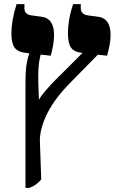

<svg xmlns="http://www.w3.org/2000/svg" viewBox="-20 -667 556 927"><path d="M103 240V-262Q103 -295 104.5 -320.5Q106 -346 110 -367Q114 -388 121 -408V-423H182Q176 -404 171.5 -382.5Q167 -361 165.5 -333Q164 -305 165 -264L168 -185Q178 -204 199.5 -229Q221 -254 247.5 -281Q274 -308 301 -334Q328 -360 348 -381L418 -451L478 -429L308 -256Q271 -217 244.5 -179.5Q218 -142 201.5 -105.5Q185 -69 178 -36.5Q171 -4 173 25L179 200Q164 216 151.5 225Q139 234 122 240ZM225 -398 101 -412Q64 -417 49.5 -438.5Q35 -460 35 -506Q35 -535 41 -570.5Q47 -606 60 -647H98V-626Q98 -611 107.5 -602.5Q117 -594 137 -592L175 -587Q209 -584 225 -561.5Q241 -539 241 -499Q241 -474 236.5 -448.5Q232 -423 225 -398ZM497 -398 373 -412Q336 -417 322 -438.5Q308 -460 308 -506Q308 -535 313.5 -570Q319 -605 333 -647H370V-626Q370 -611 380 -602.5Q390 -594 409 -592L448 -587Q482 -584 498 -561.5Q514 -539 514 -499Q514 -474 509 -448.5Q504 -423 497 -398Z"/></svg>

Font: Noto Serif Hebrew ExtraBold
Style: Regular
Weight: 800
Version: Version 2.003